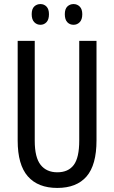

<svg xmlns="http://www.w3.org/2000/svg" viewBox="-20 -915 562 945"><path d="M455 -224Q455 -103 406 -46.5Q357 10 262 10Q167 10 117 -47Q67 -104 67 -223V-714H151V-222Q151 -140 180 -103.5Q209 -67 262 -67Q316 -67 343 -103Q370 -139 370 -223V-714H455ZM136 -845Q136 -871 148.5 -883Q161 -895 179 -895Q197 -895 209 -882.5Q221 -870 221 -845Q221 -819 209 -806Q197 -793 179 -793Q161 -793 148.5 -806Q136 -819 136 -845ZM299 -845Q299 -871 311.5 -883Q324 -895 342 -895Q360 -895 372.5 -882.5Q385 -870 385 -845Q385 -819 372.5 -806Q360 -793 342 -793Q323 -793 311 -806Q299 -819 299 -845Z"/></svg>

Font: Noto Sans Bengali UI ExtraCondensed
Style: Regular
Weight: 400
Width: 2
Designer: Jelle Bosma - Monotype Design Team
Foundry: Monotype Imaging Inc.
Version: Version 2.003; ttfautohint (v1.8.4.7-5d5b)